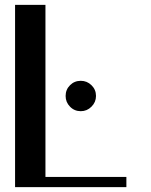

<svg xmlns="http://www.w3.org/2000/svg" viewBox="-20 -770 623 790"><path d="M312.5 -437.5Q337.9 -437.5 356.4 -419.4Q375 -401.4 375 -375Q375 -349.6 356.4 -331.1Q337.9 -312.5 312.5 -312.5Q286.1 -312.5 268.1 -331.1Q250 -349.6 250 -375Q250 -401.4 268.1 -419.4Q286.1 -437.5 312.5 -437.5ZM167 -750V-42H500V0H42V-750Z"/></svg>

Font: okolaks
Style: Bold
Weight: 600
Width: 8
Version: Version 000.6.0